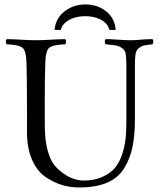

<svg xmlns="http://www.w3.org/2000/svg" viewBox="-20 -824 708 854"><path d="M222.7 -690.9Q227.1 -742.2 266.8 -773.2Q306.6 -804.2 358.4 -804.2Q414.1 -804.2 452.4 -773.4Q490.7 -742.7 494.6 -690.9H466.3Q462.4 -710 446.8 -723.9Q431.2 -737.8 408.2 -744.9Q385.3 -752 358.4 -752Q333.5 -752 310.5 -745.1Q287.6 -738.3 270.8 -723.9Q253.9 -709.5 250.5 -690.9ZM179.2 -269Q179.2 -128.9 233.9 -76.2Q291 -21 352.1 -21Q400.9 -21 436.5 -37.6Q472.2 -54.2 492.2 -78.6Q512.2 -103 523.7 -138.9Q535.2 -174.8 538.6 -206.3Q542 -237.8 542 -276.9V-536.1Q542 -568.4 539.1 -584.7Q536.1 -601.1 522.9 -610.1Q509.8 -619.1 496.8 -621.6Q483.9 -624 450.2 -627Q446.3 -631.8 446 -638.9Q445.8 -646 450.2 -649.9Q474.1 -649.9 506.1 -647.5Q538.1 -645 560.1 -645Q579.1 -645 606.4 -647.5Q633.8 -649.9 658.2 -649.9Q662.1 -646 662.1 -638.9Q662.1 -631.8 658.2 -627Q630.4 -624 619.6 -621.6Q608.9 -619.1 597.4 -610.1Q585.9 -601.1 583 -584Q580.1 -566.9 580.1 -536.1V-294.9Q580.1 -223.1 569.6 -171.6Q559.1 -120.1 533 -76.7Q506.8 -33.2 457 -11.7Q407.2 9.8 332 9.8Q293 9.8 257.1 -0.7Q221.2 -11.2 183.6 -36.1Q146 -61 123 -112.5Q100.1 -164.1 100.1 -235.8V-320.8Q100.1 -452.6 98.1 -536.1Q97.2 -596.2 81.1 -610.6Q64.9 -625 9.8 -627Q5.9 -631.8 5.9 -638.9Q5.9 -646 9.8 -649.9Q30.8 -649.9 71.3 -647.5Q111.8 -645 139.9 -645Q168 -645 208.5 -647.5Q249 -649.9 270 -649.9Q273.9 -646 273.9 -638.9Q273.9 -631.8 270 -627Q213.9 -625 198 -610.6Q182.1 -596.2 181.2 -536.1Q179.2 -475.1 179.2 -382.8Z"/></svg>

Font: Linux Libertine Display
Style: Regular
Weight: 400
Designer: Philipp H. Poll
Foundry: Philipp H. Poll
Version: Version 5.0.9